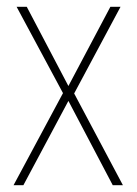

<svg xmlns="http://www.w3.org/2000/svg" viewBox="-20 -547 404 567"><path d="M166 -272 20 0H49L182 -249L313 0H343L199 -271L336 -527H306L182 -293L59 -527H29Z"/></svg>

Font: Noto Sans Arabic UI Cn Th
Style: Regular
Weight: 100
Width: 3
Designer: Monotype Design Team, Nadine Chahine and Nizar Qandah
Foundry: Monotype Imaging Inc.
Version: Version 2.010